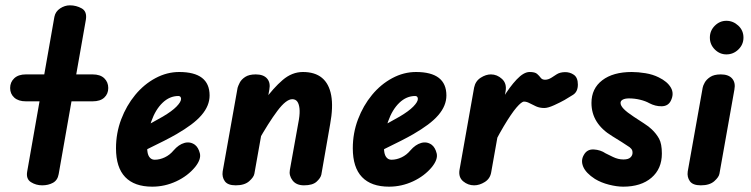

<svg xmlns="http://www.w3.org/2000/svg" viewBox="-20 -695 2818 720"><path d="M138 0Q115 0 96 -12Q77 -24 82 -52L184 -632Q188 -652 205.5 -663.5Q223 -675 242 -675Q266 -675 286.5 -663.5Q307 -652 302 -621L200 -42Q196 -19 178.5 -9.5Q161 0 138 0ZM77 -315Q49 -315 33.5 -329Q18 -343 18 -365Q18 -387 33.5 -401.5Q49 -416 77 -416H327Q356 -416 371 -401.5Q386 -387 386 -365Q386 -343 371 -329Q356 -315 327 -315Z M551 5Q484 5 449.5 -31Q415 -67 415 -139Q415 -196 434.5 -247.5Q454 -299 487 -339Q520 -379 563 -402Q606 -425 652 -425Q709 -425 737.5 -403Q766 -381 766 -337Q766 -318 758.5 -299.5Q751 -281 735.5 -263Q720 -245 696.5 -227.5Q673 -210 642 -192Q623 -181 595.5 -167Q568 -153 535 -137Q502 -121 467 -105L482 -198Q493 -204 512.5 -214.5Q532 -225 553.5 -237Q575 -249 591 -258Q625 -278 642 -295.5Q659 -313 659 -324Q659 -329 656.5 -332Q654 -335 649 -335Q616 -335 589.5 -309.5Q563 -284 547.5 -240Q532 -196 532 -140Q532 -118 539.5 -107Q547 -96 560 -96Q579 -96 598 -105Q617 -114 631 -131Q650 -153 671.5 -159Q693 -165 711 -152Q724 -142 729.5 -120Q735 -98 712 -69Q684 -35 641 -15Q598 5 551 5Z M864 0Q834 0 823 -15.5Q812 -31 815 -52L871 -366Q873 -373 879 -385Q885 -397 899.5 -406.5Q914 -416 939 -416Q968 -416 981.5 -400.5Q995 -385 990 -359L934 -44Q932 -31 914.5 -15.5Q897 0 864 0ZM1120 0Q1091 0 1077 -18.5Q1063 -37 1067 -58L1101 -247Q1105 -272 1103 -289Q1101 -306 1094.5 -314.5Q1088 -323 1076 -323Q1053 -323 1020 -279Q987 -235 946 -162L971 -318Q1005 -365 1040 -395Q1075 -425 1116 -425Q1161 -425 1187.5 -403Q1214 -381 1222 -337.5Q1230 -294 1218 -229L1185 -40Q1182 -27 1167 -13.5Q1152 0 1120 0Z M1439 5Q1372 5 1337.5 -31Q1303 -67 1303 -139Q1303 -196 1322.5 -247.5Q1342 -299 1375 -339Q1408 -379 1451 -402Q1494 -425 1540 -425Q1597 -425 1625.5 -403Q1654 -381 1654 -337Q1654 -318 1646.5 -299.5Q1639 -281 1623.5 -263Q1608 -245 1584.5 -227.5Q1561 -210 1530 -192Q1511 -181 1483.5 -167Q1456 -153 1423 -137Q1390 -121 1355 -105L1370 -198Q1381 -204 1400.5 -214.5Q1420 -225 1441.5 -237Q1463 -249 1479 -258Q1513 -278 1530 -295.5Q1547 -313 1547 -324Q1547 -329 1544.5 -332Q1542 -335 1537 -335Q1504 -335 1477.5 -309.5Q1451 -284 1435.5 -240Q1420 -196 1420 -140Q1420 -118 1427.5 -107Q1435 -96 1448 -96Q1467 -96 1486 -105Q1505 -114 1519 -131Q1538 -153 1559.5 -159Q1581 -165 1599 -152Q1612 -142 1617.5 -120Q1623 -98 1600 -69Q1572 -35 1529 -15Q1486 5 1439 5Z M1758 0Q1735 0 1717 -15Q1699 -30 1703 -57L1758 -367Q1763 -391 1782.5 -403.5Q1802 -416 1821 -416Q1844 -416 1862.5 -399Q1881 -382 1876 -353L1822 -49Q1818 -25 1798 -12.5Q1778 0 1758 0ZM1802 -93 1821 -241Q1840 -284 1865.5 -326.5Q1891 -369 1917.5 -397Q1944 -425 1966 -425Q1986 -425 1994 -418Q2002 -411 2007.5 -403.5Q2013 -396 2024 -396Q2036 -396 2048.5 -404Q2061 -412 2067 -416Q2079 -424 2098 -424.5Q2117 -425 2132 -414.5Q2147 -404 2147 -378Q2147 -351 2129 -339.5Q2111 -328 2097 -320Q2081 -311 2058 -300.5Q2035 -290 2021 -290Q2004 -290 1990.5 -296Q1977 -302 1966 -308Q1955 -314 1945 -314Q1936 -314 1917 -292Q1898 -270 1869 -221.5Q1840 -173 1802 -93Z M2317 5Q2293 5 2263.5 -2.5Q2234 -10 2211 -24Q2177 -46 2167 -70Q2157 -94 2170 -115Q2182 -136 2207 -134.5Q2232 -133 2251 -120Q2259 -116 2278.5 -106.5Q2298 -97 2318 -97Q2336 -97 2344 -104.5Q2352 -112 2352 -122Q2352 -129 2350 -133Q2348 -137 2341 -143Q2329 -151 2312 -162Q2295 -173 2275 -185Q2237 -208 2217.5 -239Q2198 -270 2198 -309Q2198 -363 2238.5 -394Q2279 -425 2349 -425Q2373 -425 2400.5 -420.5Q2428 -416 2450 -405Q2483 -389 2496 -366Q2509 -343 2495 -316Q2485 -297 2461.5 -296.5Q2438 -296 2415 -308Q2401 -316 2380.5 -321Q2360 -326 2339 -326Q2324 -326 2315.5 -321.5Q2307 -317 2307 -309Q2307 -299 2319 -286.5Q2331 -274 2357 -257Q2375 -245 2394.5 -232.5Q2414 -220 2424 -210Q2441 -194 2451.5 -175Q2462 -156 2462 -119Q2462 -62 2423 -28.5Q2384 5 2317 5Z M2608 0Q2578 0 2567 -15.5Q2556 -31 2559 -52L2615 -366Q2616 -373 2622.5 -385Q2629 -397 2643.5 -406.5Q2658 -416 2683 -416Q2712 -416 2725.5 -400.5Q2739 -385 2734 -359L2678 -44Q2676 -31 2658.5 -15.5Q2641 0 2608 0ZM2704 -491Q2679 -491 2660.5 -509.5Q2642 -528 2642 -554Q2642 -580 2660.5 -598.5Q2679 -617 2704 -617Q2729 -617 2748.5 -599Q2768 -581 2768 -554Q2768 -528 2749 -509.5Q2730 -491 2704 -491Z"/></svg>

Font: Edu VIC WA NT Beginner
Style: Bold
Weight: 700
Designer: Tina and Corey Anderson
Foundry: Google for Education
Version: Version 1.003